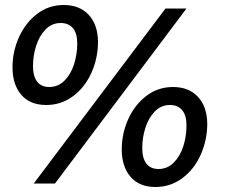

<svg xmlns="http://www.w3.org/2000/svg" viewBox="-20 -734 899 768"><path d="M30 -464Q30 -528 56 -585.5Q82 -643 128.5 -678.5Q175 -714 235 -714Q298 -714 334.5 -675Q371 -636 372 -568Q372 -502 346 -443.5Q320 -385 272.5 -349.5Q225 -314 165 -314Q100 -314 65 -355Q30 -396 30 -464ZM289 -560Q289 -601 271.5 -621.5Q254 -642 223 -642Q187 -642 162 -616Q137 -590 124.5 -550.5Q112 -511 112 -470Q112 -429 128.5 -407.5Q145 -386 177 -386Q213 -386 238.5 -412Q264 -438 276.5 -478Q289 -518 289 -560ZM642 -700H726L200 0H115ZM467 -136Q467 -200 493 -257.5Q519 -315 565.5 -350.5Q612 -386 672 -386Q735 -386 771.5 -347Q808 -308 809 -240Q809 -174 783 -115.5Q757 -57 709.5 -21.5Q662 14 602 14Q537 14 502 -27Q467 -68 467 -136ZM726 -232Q726 -273 708.5 -293.5Q691 -314 660 -314Q624 -314 599 -288Q574 -262 561.5 -222.5Q549 -183 549 -142Q549 -101 565.5 -79.5Q582 -58 614 -58Q650 -58 675.5 -84Q701 -110 713.5 -150Q726 -190 726 -232Z"/></svg>

Font: Cabin
Style: Italic
Weight: 400
Italic angle: -7°
Designer: Pablo Impallari
Foundry: Pablo Impallari. http://www.impallari.com Igino Marini. http://www.ikern.com
Version: Version 2.200